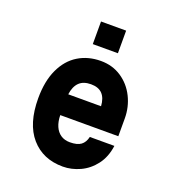

<svg xmlns="http://www.w3.org/2000/svg" viewBox="-135 -841 870 957"><g transform="rotate(20 300.0 -362.5)"><path d="M74 -269Q74 -359.4 103.5 -422.7Q133 -486 185.2 -518Q237.4 -550 305 -550Q366.6 -550 414.1 -518.5Q461.6 -487 487.8 -434.4Q514 -381.8 514 -321V-227H206Q206.6 -192.6 217.5 -167.7Q228.4 -142.8 248.5 -129.4Q268.6 -116 296.8 -116Q335.6 -116 355.2 -130.4Q374.8 -144.8 381.8 -175H512Q504 -114.4 472.2 -72.7Q440.4 -31 395.7 -10.5Q351 10 305 10Q199 10 136.5 -62Q74 -134 74 -269ZM298 -424Q257.6 -424 235.6 -402.2Q213.6 -380.4 208 -338H382Q379.4 -380.4 358.7 -402.2Q338 -424 298 -424ZM370.6 -734.9V-615H237.4V-734.9Z"/></g></svg>

Font: Fliege Mono Thin
Style: Regular
Weight: 100
Version: Version 0.020;Glyphs 3.3 (3306)